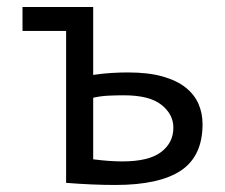

<svg xmlns="http://www.w3.org/2000/svg" viewBox="-20 -520 640 546"><path d="M245 -67Q291 -61 328 -61Q403 -61 438 -87.5Q473 -114 473 -157Q473 -195 439 -222Q405 -249 332 -249Q313 -249 289.5 -248Q266 -247 245 -242ZM245 -307Q272 -311 296.5 -312.5Q321 -314 344 -314Q402 -314 442.5 -302.5Q483 -291 508 -271Q533 -251 544.5 -224.5Q556 -198 556 -167Q556 -76 494.5 -35Q433 6 308 6Q244 6 168 0V-432H44V-500H245Z"/></svg>

Font: PT Mono
Style: Regular
Weight: 400
Monospace: yes
Designer: A.Korolkova, I.Chaeva
Foundry: ParaType Ltd
Version: Version 1.001W OFL